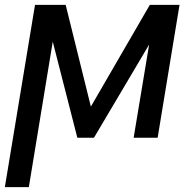

<svg xmlns="http://www.w3.org/2000/svg" viewBox="-58 -566 758 789"><path d="M315.4 -127.9 557.6 -545.9H651.4L328.1 0H259.8L120.1 -545.9H211.9ZM183.6 -545.9 60.5 203.1H-38.1L85.9 -545.9ZM491.2 0 582 -545.9H679.7L589.8 0Z"/></svg>

Font: Inter Tight
Style: Italic
Weight: 400
Italic angle: -9.39999°
Designer: Rasmus Andersson
Foundry: rsms
Version: Version 3.002